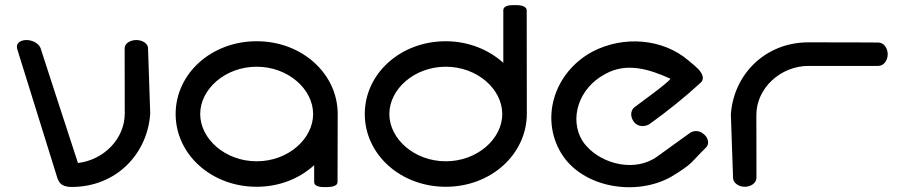

<svg xmlns="http://www.w3.org/2000/svg" viewBox="-20 -751 3637 772"><path d="M211.7 -31.8 212.1 -31.3C216.8 -24 220.2 0.7 268.1 0.7C447.7 0.7 573.2 -132.5 584 -294.1L584 -294.6L584 -295.1C584 -295.8 575.5 -549.7 575.2 -558.2C574.4 -576 553.1 -590 528.2 -590C504 -590 481.2 -576.8 481.2 -557.1C481.2 -555.3 481.2 -553.7 481.2 -552C481.3 -527 481.6 -400.8 481.6 -294.8C481.6 -192.7 397.4 -108 293.5 -95.6C251.4 -223.1 143.2 -557.3 142.9 -558.2C134.5 -577.1 110.8 -590 86 -590C64.7 -590 47.5 -579.2 48 -563.3C48 -559.7 48.7 -555.9 49.7 -552.3Z M1012 -585.2C829.5 -585.2 686.2 -454.6 686.2 -292.6C686.2 -130.6 829.5 0 1012 0C1102.4 0 1183.4 -32.3 1243.2 -86.9L1243.2 -19.5C1243.2 1.5 1274.8 1.3 1288.4 1.3C1303.1 1.3 1337.2 1.2 1337.2 -19.8L1337.8 -292.6C1337.8 -454.6 1194.5 -585.2 1012 -585.2ZM1239 -292.6C1239 -192.7 1138.6 -102.5 1012 -102.5C885.4 -102.5 785 -192.7 785 -292.6C785 -392.5 885.4 -482.7 1012 -482.7C1138.6 -482.7 1239 -392.5 1239 -292.6Z M2003.7 -709.7 2003.7 -498.3C1946.2 -550.8 1863.3 -585.2 1772.5 -585.2C1590 -585.2 1446.7 -454.6 1446.7 -292.6C1446.7 -130.6 1590 0 1772.5 0C1955 0 2098.3 -131.4 2098.3 -294.3L2097.8 -708.7C2097.8 -730.6 2062.7 -730.6 2047.6 -730.5C2034.4 -730.4 2003.7 -730.3 2003.7 -709.7ZM1999.5 -292.6C1999.5 -192.7 1899.1 -102.5 1772.5 -102.5C1645.9 -102.5 1545.5 -192.7 1545.5 -292.6C1545.5 -392.5 1645.9 -482.7 1772.5 -482.7C1899.1 -482.7 1999.5 -392.5 1999.5 -292.6Z M2817.7 -156.8C2834.6 -171.4 2827.5 -198.9 2808.5 -212.7C2788.7 -229.2 2765.3 -225.9 2750.6 -214L2624 -122.7C2535.8 -57.4 2402.9 -89.8 2337.6 -164.3C2331.4 -171.1 2326 -178.2 2321.3 -185.6C2268.6 -272.3 2305 -396.4 2413.9 -453.6C2499.8 -501.5 2590.4 -472.9 2676 -434.4C2660.7 -413.1 2556.4 -339.6 2530.7 -319.5C2513.5 -305 2514.1 -278.8 2530.2 -259.4C2548.6 -237 2579.2 -242.7 2594.5 -254.1C2666.3 -306.1 2734.4 -360.6 2797 -418.3C2815.8 -435.6 2801.3 -458.1 2789 -471.7C2775.3 -486.4 2756.8 -500 2746.9 -508.8C2647.4 -593.7 2489.8 -610.7 2360.2 -542.4C2207.5 -458.4 2152 -276.4 2235.8 -136.1C2319.9 4.2 2537.3 40.1 2679.3 -40.6C2769.7 -95.3 2756.4 -97.2 2817.7 -156.8Z M3021.2 -288.5C3021.2 -397.2 3119.3 -486 3231.2 -486C3348.8 -486 3511.3 -486 3511.3 -486C3534.1 -486 3549.3 -508.8 3549.3 -533C3549.3 -557.2 3534 -580 3511.3 -580C3511.3 -580 3401.6 -580.8 3231.2 -580.8C3054.8 -580.8 2929.5 -449.9 2918.7 -290.9L2918.7 -290.5L2918.7 -290C2918.7 -289.2 2927.3 -43.7 2927.5 -35.5C2928.3 -15.6 2949.7 0 2974.5 0C2998.6 0 3021.5 -14.6 3021.6 -36.6C3021.6 -38.2 3021.5 -39.8 3021.6 -41.4C3021.5 -65.4 3021.2 -186.7 3021.2 -288.5Z"/></svg>

Font: Hi.
Style: Black
Weight: 400
Designer: Mew Too, Robert Jablonski
Foundry: Cannot Into Space Fonts
Version: Version 1.996